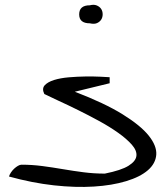

<svg xmlns="http://www.w3.org/2000/svg" viewBox="-20 -784 672 784"><path d="M303.3 -725.2Q303.3 -688.8 346.8 -688.8Q364.6 -684.6 376 -689.6Q387.3 -694.7 393.3 -704Q399.2 -713.3 399.2 -725.6Q399.2 -737.9 393.3 -747.2Q387.3 -756.5 375.5 -761.6Q363.6 -766.7 346.8 -762.4Q303.3 -762.4 303.3 -725.2ZM161 -400.1Q182.8 -389.1 219.8 -372.2Q256.9 -355.3 298.9 -334.5Q340.9 -313.8 384.4 -290.1Q427.8 -266.4 462.4 -241.8Q497 -217.3 518.3 -193.2Q539.5 -169 537 -147.4Q534.6 -125.9 504.9 -107.2Q475.3 -88.6 408.1 -75.1Q363.6 -75.1 321.1 -80.6Q278.6 -86.1 236.6 -93.3Q194.6 -100.5 152.6 -106Q110.6 -111.5 68.1 -111.5Q61.2 -111.5 53.3 -106.8Q45.4 -102.2 38 -95.4Q30.6 -88.6 24.7 -79.7Q18.7 -70.8 16.8 -63.2Q111.6 -37 200.1 -27.2Q288.5 -17.5 363.1 -22.2Q437.7 -26.8 495 -44.2Q552.3 -61.5 584 -89Q615.6 -116.6 618.1 -152.5Q620.5 -188.5 587.4 -230Q554.3 -271.5 480.7 -317.2Q407.1 -362.9 285.5 -409.4L427.8 -444.1V-468.7Q417 -469.5 389.8 -470.8Q362.6 -472.1 329 -471.7Q295.4 -471.2 260.8 -468.3Q226.2 -465.3 200.6 -457.3Q174.9 -449.2 162.5 -435.7Q150.2 -422.1 161 -400.1Z"/></svg>

Font: Architects Daughter-petzku
Style: Regular
Weight: 400
Designer: Kimberly Geswein
Foundry: Kimberly Geswein
Version: Version 1.000 2010 initial release